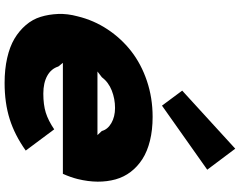

<svg xmlns="http://www.w3.org/2000/svg" viewBox="-125 -918 1053 843"><g transform="rotate(90 401.5 -496.5)"><path d="M293.9 -397.9H573.2L555.2 -417Q548.3 -442.9 520.3 -459Q492.2 -475.1 454.1 -475.1Q414.1 -475.1 377.4 -460.7Q340.8 -446.3 318.8 -417ZM766.1 -311Q758.3 -279.8 743.2 -246.1H255.9L272 -226.1Q281.7 -194.8 312.7 -177.5Q343.8 -160.2 391.1 -160.2Q439.9 -160.2 474.9 -171.1Q509.8 -182.1 547.9 -208L641.1 -83Q573.2 -34.7 502.7 -12.5Q432.1 9.8 344.2 9.8Q284.2 9.8 234.6 -1.5Q185.1 -12.7 150.1 -33.4Q115.2 -54.2 90.1 -83.5Q64.9 -112.8 54 -148.4Q43 -184.1 41.3 -225.1Q39.6 -266.1 51.8 -311Q68.8 -381.3 108.4 -441.4Q147.9 -501.5 204.3 -545.7Q260.7 -589.8 335.2 -615Q409.7 -640.1 493.2 -640.1Q550.8 -640.1 597.9 -628.4Q645 -616.7 678.5 -595.2Q711.9 -573.7 734.6 -543.9Q757.3 -514.2 767.6 -477.3Q777.8 -440.4 777.6 -398.7Q777.3 -356.9 766.1 -311ZM632.8 -1002.9 725.1 -879.9 443.8 -681.2 377.9 -770Z"/></g></svg>

Font: Sinkin Sans 900 X Black Italic
Style: Regular
Weight: 950
Italic angle: -112°
Designer: Keith Bates
Foundry: K-Type
Version: Sinkin Sans (version 1.0)  by Keith Bates   •   © 2014   www